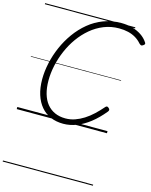

<svg xmlns="http://www.w3.org/2000/svg" viewBox="-204 -1141 1394 1768"><g transform="rotate(15 493.5 -257.5)"><path d="M448 20Q380 20 326 -3Q272 -26 234 -71Q196 -116 175.5 -180.5Q155 -245 155 -327Q155 -402 172.5 -482Q190 -562 223.5 -639Q257 -716 306 -784Q355 -852 418 -904Q481 -956 558.5 -985.5Q636 -1015 726 -1015Q783 -1015 831.5 -1001.5Q880 -988 918.5 -962.5Q957 -937 982 -899Q989 -890 985.5 -882.5Q982 -875 970 -868Q960 -862 953.5 -863.5Q947 -865 935 -876Q910 -905 878 -924Q846 -943 806.5 -952.5Q767 -962 719 -962Q643 -962 575.5 -935Q508 -908 451.5 -860.5Q395 -813 351 -751.5Q307 -690 276.5 -619Q246 -548 230 -474.5Q214 -401 214 -331Q214 -260 230 -204.5Q246 -149 277 -111Q308 -73 352.5 -53Q397 -33 454 -33Q501 -33 544 -48Q587 -63 628 -89Q669 -115 707.5 -151Q746 -187 783 -230Q791 -239 798.5 -238Q806 -237 815 -229Q824 -221 824.5 -213Q825 -205 817 -195Q759 -124 697.5 -76Q636 -28 573 -4Q510 20 448 20ZM0 490H860V500H0ZM0 -20H860V0H0ZM0 -505H860V-500H0ZM0 -1010H860V-1000H0Z"/></g></svg>

Font: Playwrite AU VIC Guides
Style: Regular
Weight: 400
Designer: Veronika Burian, José Scaglione
Foundry: TypeTogether
Version: Version 1.003